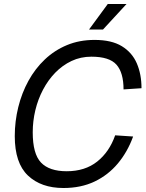

<svg xmlns="http://www.w3.org/2000/svg" viewBox="-20 -926 732 962"><path d="M298 16Q186 16 120 -46.5Q54 -109 54 -244Q54 -318 71.5 -389Q89 -460 122.5 -521Q156 -582 204.5 -628Q253 -674 315.5 -700Q378 -726 454 -726Q539 -726 590.5 -694.5Q642 -663 665.5 -608.5Q689 -554 689 -484L599 -478Q599 -562 563.5 -602Q528 -642 438 -642Q384 -642 338.5 -620.5Q293 -599 257 -562Q221 -525 195.5 -476.5Q170 -428 157 -373.5Q144 -319 144 -263Q144 -155 185.5 -111.5Q227 -68 314 -68Q406 -68 467 -116.5Q528 -165 557 -248L647 -242Q619 -165 570.5 -107Q522 -49 454 -16.5Q386 16 298 16ZM426 -778 520 -906H614L496 -778Z"/></svg>

Font: Geist
Style: Italic
Weight: 400
Italic angle: -12°
Designer: Basement.studio, Andrés Briganti, Mateo Zaragoza
Foundry: Basement.studio, Vercel, Andrés Briganti, Guido Ferreyra, Mateo Zaragoza
Version: Version 1.500